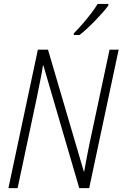

<svg xmlns="http://www.w3.org/2000/svg" viewBox="-20 -970 632 990"><path d="M23.4 0 175.3 -713.9H227.5L412.1 -85.9H414.1Q418.5 -112.3 424.1 -140.6Q429.7 -168.9 434.8 -196Q439.9 -223.1 444.8 -244.6L544.9 -713.9H591.8L439.9 0H388.7L203.6 -632.8H201.7Q198.7 -614.3 195.1 -594.2Q191.4 -574.2 187.3 -553.2Q183.1 -532.2 178.7 -511Q174.3 -489.7 170.4 -469.2L70.8 0ZM360.8 -789.6 360.4 -797.9Q383.3 -820.8 406.5 -847.7Q429.7 -874.5 450.2 -901.4Q470.7 -928.2 483.4 -949.7H538.6V-941.4Q527.3 -925.8 509.5 -905.5Q491.7 -885.3 470.9 -863.8Q450.2 -842.3 429.4 -823Q408.7 -803.7 390.1 -789.6Z"/></svg>

Font: Open Sans SemiCondensed Light
Style: Italic
Weight: 300
Width: 4
Italic angle: -12°
Designer: Monotype Design Team
Foundry: Monotype Imaging Inc.
Version: Version 3.000